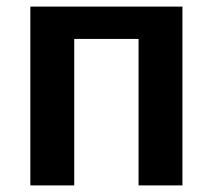

<svg xmlns="http://www.w3.org/2000/svg" viewBox="-20 -562 645 582"><path d="M533 -542V0H400V-444H205V0H72V-542Z"/></svg>

Font: Noto Sans Display SemiBold
Style: Regular
Weight: 600
Designer: Monotype Design Team
Foundry: Monotype Imaging Inc.
Version: Version 2.003